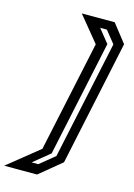

<svg xmlns="http://www.w3.org/2000/svg" viewBox="-219 -820 759 1091"><g transform="rotate(15 160.0 -275.0)"><path d="M113 200H-80.5L104.5 51L243.5 -601L121.5 -750H315L399 -643L243 93ZM104.5 141.5 192 70 340.5 -626.5 283 -698H243.5L307 -619L162 62.5L65 141.5Z"/></g></svg>

Font: Tourney SemiBold
Style: Italic
Weight: 600
Italic angle: -12°
Version: Version 1.015